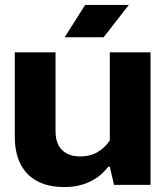

<svg xmlns="http://www.w3.org/2000/svg" viewBox="-20 -749 676 778"><path d="M590 -537V0H442L425 -73H418Q388 -33 342.5 -12Q297 9 241 9Q175 9 130 -15.5Q85 -40 62.5 -85.5Q40 -131 40 -194V-537H205V-217Q205 -184 216.5 -161.5Q228 -139 250.5 -127Q273 -115 305 -115Q345 -115 375.5 -133Q406 -151 425 -180V-537ZM242 -598 325 -729H502L400 -598Z"/></svg>

Font: Hubot Sans
Style: Bold
Weight: 700
Designer: Deni Anggara
Foundry: GitHub, Inc., Subsidiary of Microsoft Corporation
Version: Version 2.000